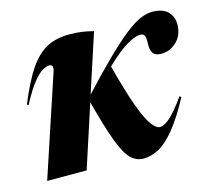

<svg xmlns="http://www.w3.org/2000/svg" viewBox="-83 -626 829 740"><g transform="rotate(-15 331.5 -256.0)"><path d="M346 -511 270 -278.5Q338.5 -352 387.8 -400Q437 -448 472.2 -475.5Q507.5 -503 533.2 -514Q559 -525 580 -525Q622.5 -525 642.8 -504.8Q663 -484.5 663 -454.5Q663 -411 636.2 -385.2Q609.5 -359.5 575.5 -359.5Q551 -359.5 542 -372Q533 -384.5 534 -409.5Q535 -435 530.5 -443.2Q526 -451.5 513.5 -451.5Q492.5 -451.5 458.2 -431Q424 -410.5 374 -362.5Q402.5 -252.5 424.8 -193Q447 -133.5 464.5 -110.8Q482 -88 496.5 -88Q511.5 -88 534.5 -106.8Q557.5 -125.5 599 -183L605.5 -178.5Q566 -105.5 532 -63.5Q498 -21.5 466.5 -4.2Q435 13 403.5 13Q375.5 13 353.8 -8Q332 -29 310.5 -86Q289 -143 261 -250L179.5 0H22L154.5 -399.5Q164 -428 145 -428Q133.5 -428 117.2 -418.8Q101 -409.5 79.2 -382.5Q57.5 -355.5 28.5 -301L22.5 -304Q57 -388 89.2 -435.8Q121.5 -483.5 159.5 -503.5Q197.5 -523.5 249 -523.5Q276.5 -523.5 297 -520.8Q317.5 -518 346 -511Z"/></g></svg>

Font: Newsreader Display
Style: Bold Italic
Weight: 700
Italic angle: -17°
Designer: Hugues Gentile
Foundry: Production Type
Version: Version 1.001